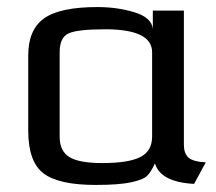

<svg xmlns="http://www.w3.org/2000/svg" viewBox="-20 -514 611 544"><path d="M563 -54 530 7Q435 2 419 -51Q408 -27 397 -16Q386 -5 351.5 2.5Q317 10 251 10Q146 10 103 -23Q60 -56 60 -144V-357Q60 -430 105 -462Q150 -494 256 -494Q313 -494 361.5 -479Q410 -464 413 -432V-484H501V-103Q501 -80 513.5 -68Q526 -56 563 -54ZM411 -127V-366Q411 -431 278 -431Q198 -431 173.5 -419Q149 -407 149 -366V-127Q149 -86 176.5 -69Q204 -52 270 -52Q344 -52 377.5 -69Q411 -86 411 -127Z"/></svg>

Font: Play
Style: Regular
Weight: 400
Designer: Jonas Hecksher
Foundry: Jonas Hecksher, Playtypeª, e-types AS
Version: Version 1.002